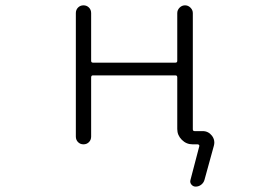

<svg xmlns="http://www.w3.org/2000/svg" viewBox="-20 -565 1040 723"><path d="M330.1 -281.2Q323.2 -281.2 323.2 -273.4V-50.8Q323.2 -38.1 314.9 -29.8Q306.6 -21.5 294.4 -21.5Q282.2 -21.5 273.9 -29.8Q265.6 -38.1 265.6 -50.8V-515.6Q265.6 -528.3 273.9 -536.6Q282.2 -544.9 294.4 -544.9Q306.6 -544.9 314.9 -536.6Q323.2 -528.3 323.2 -515.6V-335.9Q323.2 -329.1 330.1 -329.1H640.6Q647.5 -329.1 647.5 -335.9V-515.6Q647.5 -527.3 656.2 -536.1Q665 -544.9 676.8 -544.9Q688.5 -544.9 697.3 -536.1Q706.1 -527.3 706.1 -515.6V-78.1Q706.1 -71.3 712.9 -71.3H743.2Q764.6 -71.3 778.3 -53.7Q787.1 -42 787.1 -28.3Q787.1 -22.5 785.2 -15.6L750 112.3Q747.1 123 737.8 130.4Q728.5 137.7 716.8 137.7Q707 137.7 700.7 129.9Q694.3 122.1 697.3 112.3L730.5 -14.6Q731.4 -16.6 729.5 -19Q727.5 -21.5 724.6 -21.5H705.1Q681.6 -21.5 664.6 -38.6Q647.5 -55.7 647.5 -79.1V-273.4Q647.5 -281.2 640.6 -281.2Z"/></svg>

Font: Rounded Mgen+ 1m light
Style: Regular
Weight: 200
Designer: [Source Han Sans]
Ryoko NISHIZUKA  (kana & ideographs); Paul D. Hunt (Latin, Greek & Cyrillic); Wenlong ZHANG  (bopomofo
Version: Version 1.059.20150602